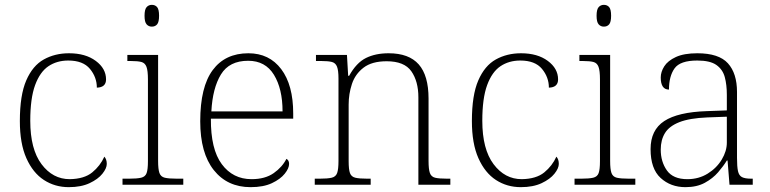

<svg xmlns="http://www.w3.org/2000/svg" viewBox="-20 -763 3179 793"><path d="M264 10Q207 10 161.5 -19.5Q116 -49 89 -109.5Q62 -170 62 -263Q62 -370 88.5 -431Q115 -492 161 -517.5Q207 -543 265 -543Q333 -543 375.5 -511.5Q418 -480 418 -435Q418 -402 380 -401Q380 -444 351.5 -478.5Q323 -513 262 -513Q215 -513 180 -489.5Q145 -466 125 -411.5Q105 -357 105 -264Q105 -147 151.5 -85Q198 -23 268 -23Q328 -24 361 -51Q394 -78 411 -116Q421 -105 421 -86Q421 -68 403 -45.5Q385 -23 350 -6.5Q315 10 264 10Z M607 -653Q594 -653 585.5 -662.5Q577 -672 577 -698Q577 -724 585.5 -733.5Q594 -743 607 -743Q621 -743 629 -733.5Q637 -724 637 -698Q637 -672 629 -662.5Q621 -653 607 -653ZM486 0V-25H513Q546 -25 563 -29Q580 -33 585.5 -48Q591 -63 591 -97V-435Q591 -471 585 -487Q579 -503 564 -507Q549 -511 521 -511H506V-536H633V-98Q633 -64 638.5 -48.5Q644 -33 660.5 -29Q677 -25 711 -25H737V0Z M1015 10Q919 10 863 -60.5Q807 -131 807 -262Q807 -404 858.5 -473.5Q910 -543 1006 -543Q1092 -543 1141.5 -477.5Q1191 -412 1191 -294V-273H851Q850 -147 896 -85Q942 -23 1019 -23Q1075 -23 1110.5 -48Q1146 -73 1163 -107Q1174 -101 1174 -86Q1174 -68 1156 -45.5Q1138 -23 1103 -6.5Q1068 10 1015 10ZM1147 -303Q1147 -396 1111.5 -454Q1076 -512 1005 -512Q927 -512 892.5 -455.5Q858 -399 853 -303Z M1280 0V-25H1300Q1333 -25 1350 -29Q1367 -33 1372.5 -48.5Q1378 -64 1378 -98V-439Q1378 -472 1372 -487.5Q1366 -503 1351 -507Q1336 -511 1308 -511H1285V-536H1413L1418 -450H1422Q1452 -504 1491.5 -523.5Q1531 -543 1585 -543Q1669 -543 1709.5 -497Q1750 -451 1750 -356V-98Q1750 -64 1755.5 -48.5Q1761 -33 1777 -29Q1793 -25 1827 -25H1840V0H1708V-361Q1708 -427 1679 -468.5Q1650 -510 1577 -510Q1516 -510 1481.5 -483.5Q1447 -457 1433.5 -416Q1420 -375 1420 -331V-97Q1420 -63 1425.5 -48Q1431 -33 1447.5 -29Q1464 -25 1497 -25H1511V0Z M2131 10Q2074 10 2028.5 -19.5Q1983 -49 1956 -109.5Q1929 -170 1929 -263Q1929 -370 1955.5 -431Q1982 -492 2028 -517.5Q2074 -543 2132 -543Q2200 -543 2242.5 -511.5Q2285 -480 2285 -435Q2285 -402 2247 -401Q2247 -444 2218.5 -478.5Q2190 -513 2129 -513Q2082 -513 2047 -489.5Q2012 -466 1992 -411.5Q1972 -357 1972 -264Q1972 -147 2018.5 -85Q2065 -23 2135 -23Q2195 -24 2228 -51Q2261 -78 2278 -116Q2288 -105 2288 -86Q2288 -68 2270 -45.5Q2252 -23 2217 -6.5Q2182 10 2131 10Z M2474 -653Q2461 -653 2452.5 -662.5Q2444 -672 2444 -698Q2444 -724 2452.5 -733.5Q2461 -743 2474 -743Q2488 -743 2496 -733.5Q2504 -724 2504 -698Q2504 -672 2496 -662.5Q2488 -653 2474 -653ZM2353 0V-25H2380Q2413 -25 2430 -29Q2447 -33 2452.5 -48Q2458 -63 2458 -97V-435Q2458 -471 2452 -487Q2446 -503 2431 -507Q2416 -511 2388 -511H2373V-536H2500V-98Q2500 -64 2505.5 -48.5Q2511 -33 2527.5 -29Q2544 -25 2578 -25H2604V0Z M2811 10Q2750 10 2708.5 -28Q2667 -66 2667 -147Q2667 -226 2723.5 -263Q2780 -300 2899 -304L2982 -307V-371Q2982 -413 2973.5 -444.5Q2965 -476 2939 -494.5Q2913 -513 2860 -513Q2789 -513 2766 -480.5Q2743 -448 2743 -393Q2709 -393 2709 -443Q2709 -466 2723.5 -489Q2738 -512 2771.5 -527.5Q2805 -543 2860 -543Q2949 -543 2986.5 -501.5Q3024 -460 3024 -383V-111Q3024 -75 3028 -56.5Q3032 -38 3044.5 -31.5Q3057 -25 3083 -25H3089V0H2993L2985 -100H2982Q2968 -77 2946 -51.5Q2924 -26 2891 -8Q2858 10 2811 10ZM2819 -23Q2866 -23 2903 -46Q2940 -69 2961 -104Q2982 -139 2982 -174V-281L2901 -278Q2828 -275 2786 -258.5Q2744 -242 2726.5 -213.5Q2709 -185 2709 -145Q2709 -95 2734.5 -59Q2760 -23 2819 -23Z"/></svg>

Font: Noto Serif ExtraLight
Style: Regular
Weight: 200
Designer: Monotype Design Team
Foundry: Monotype Imaging Inc.
Version: Version 2.015; ttfautohint (v1.8.4.7-5d5b)